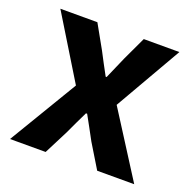

<svg xmlns="http://www.w3.org/2000/svg" viewBox="-104 -665 771 770"><g transform="rotate(20 281.0 -280.0)"><path d="M16 0H168L220 -102C236 -136 251 -169 267 -201H272C290 -169 308 -135 326 -102L388 0H546L371 -275L535 -560H383L336 -460C323 -429 308 -397 295 -366H291C274 -397 257 -429 241 -460L185 -560H27L191 -292Z"/></g></svg>

Font: Noto Sans Mono CJK JP Bold
Style: Regular
Weight: 700
Designer: Ryoko NISHIZUKA (kana & ideographs); Paul D. Hunt (Latin, Greek & Cyrillic); Wenlong ZHANG (bopomofo); Sandoll Communica
Foundry: Adobe Systems Incorporated
Version: Version 1.004;PS 1.004;hotconv 1.0.82;makeotf.lib2.5.63406